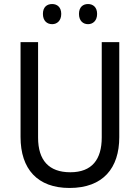

<svg xmlns="http://www.w3.org/2000/svg" viewBox="-20 -923 694 953"><path d="M193 -854C193 -820 213 -803 239 -803C263 -803 284 -820 284 -854C284 -888 263 -903 239 -903C213 -903 193 -888 193 -854ZM372 -854C372 -820 392 -803 417 -803C441 -803 462 -820 462 -854C462 -888 441 -903 417 -903C392 -903 372 -888 372 -854ZM572 -242V-714H485V-241C485 -132 437 -68 329 -68C223 -68 169 -127 169 -240V-714H82V-243C82 -84 166 10 325 10C492 10 572 -89 572 -242Z"/></svg>

Font: Noto Sans Lao Looped SemiCondensed
Style: Regular
Weight: 400
Width: 4
Designer: Mark Frömberg, Ben Mitchell
Foundry: The Fontpad Ltd
Version: Version 1.003